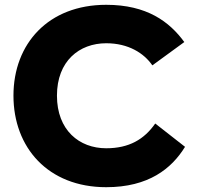

<svg xmlns="http://www.w3.org/2000/svg" viewBox="-20 -766 830 799"><path d="M422 13C598 13 694 -64 750 -155L626 -252C580 -186 517 -149 422 -149C310 -149 217 -224 217 -368C217 -512 310 -586 422 -586C514 -586 579 -545 614 -494L747 -591C685 -676 591 -746 422 -746C181 -746 36 -584 36 -368C36 -152 180 13 422 13Z"/></svg>

Font: Kreadon Extra Bold
Style: Regular
Weight: 800
Designer: kohakuno
Foundry: StudioGnu
Version: Version 1.000;Glyphs 3.1.2 (3151)